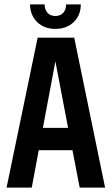

<svg xmlns="http://www.w3.org/2000/svg" viewBox="-20 -857 510 877"><path d="M344 0 311 -171H157L125 0H10L152 -685H319L460 0ZM176 -273H291L233 -577ZM282 -837H349Q349 -787 316.5 -756Q284 -725 233 -725Q182 -725 150 -756Q118 -787 117 -837H184Q184 -813 197 -798.5Q210 -784 233 -784Q256 -784 269 -798.5Q282 -813 282 -837Z"/></svg>

Font: Khand Semibold
Style: Regular
Weight: 600
Designer: Devanagari: Sanchit Sawaria, Jyotish Sonowal; Latin: Satya Rajpurohit
Foundry: Indian Type Foundry
Version: Version 1.100;PS 1.0;hotconv 1.0.78;makeotf.lib2.5.61930; tt